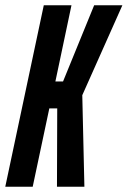

<svg xmlns="http://www.w3.org/2000/svg" viewBox="-30 -708 484 728"><path d="M-10 0 136 -688H241L180 -399H209L327 -688H434L282 -347L290 0H186L187 -297H157L94 0Z"/></svg>

Font: Saira Ultra Condensed
Style: Bold Italic
Weight: 700
Width: 1
Italic angle: -12°
Designer: Hector Gatti with collaboration of the Omnibus-Type team
Foundry: Omnibus-Type
Version: Version 1.001; ttfautohint (v1.8)